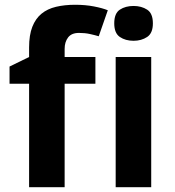

<svg xmlns="http://www.w3.org/2000/svg" viewBox="-20 -785 732 805"><path d="M20 -506 102 -546V-586Q102 -638 115.5 -672.5Q129 -707 154 -727.5Q179 -748 215 -756.5Q251 -765 295 -765Q338 -765 374 -758Q410 -751 432 -742L394 -633Q377 -638 356.5 -642.5Q336 -647 311 -647Q280 -647 265.5 -628Q251 -609 251 -580V-546H380V-434H251V0H102V-434H20ZM540 -760Q573 -760 597 -744.5Q621 -729 621 -687Q621 -646 597 -630Q573 -614 540 -614Q506 -614 482.5 -630Q459 -646 459 -687Q459 -729 482.5 -744.5Q506 -760 540 -760ZM614 -546V0H465V-546Z"/></svg>

Font: BC Sans
Style: Bold
Weight: 700
Designer: Monotype Design Team
Province of B.C.
Foundry: Monotype Imaging Inc.
Version: Version 2.000;GOOG;noto-source:20170915:90ef993387c0